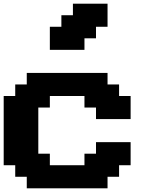

<svg xmlns="http://www.w3.org/2000/svg" viewBox="-20 -1020 852 1040"><path d="M125 0H562.5V-62.5H625V-125H687.5V-250H500V-187.5H437.5V-125H250V-187.5H187.5V-437.5H250V-500H437.5V-437.5H500V-375H687.5V-500H625V-562.5H562.5V-625H125V-562.5H62.5V-500H0V-125H62.5V-62.5H125ZM250 -750H437.5V-812.5H500V-875H562.5V-1000H375V-937.5H312.5V-875H250Z"/></svg>

Font: Faithful 32x
Style: Semibold
Weight: 400
Foundry: Faithful Resource Pack
Version: Version 1.0; January 27, 2023